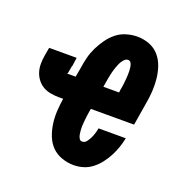

<svg xmlns="http://www.w3.org/2000/svg" viewBox="-104 -633 708 735"><g transform="rotate(20 250.0 -265.0)"><path d="M272 8Q247 8 223 -0.5Q199 -9 182.5 -26Q166 -43 157 -66Q148 -89 144.5 -114.5Q141 -140 142.5 -165.5Q144 -191 148 -217H130Q113 -217 96.5 -220Q80 -223 66 -231Q52 -239 42 -252Q32 -265 27 -280.5Q22 -296 22 -313.5Q22 -331 25 -348L31 -382H143L138 -347Q138 -347 138 -347Q138 -347 138 -347Q138 -347 138 -346.5Q138 -346 137 -346Q136 -339 134.5 -332.5Q133 -326 132 -319Q132 -319 132 -318Q132 -317 132 -317Q132 -315 130.5 -315Q129 -315 129 -314Q129 -314 129.5 -313.5Q130 -313 130 -313H164L171 -352Q174 -374 179.5 -395.5Q185 -417 195 -437.5Q205 -458 218.5 -477Q232 -496 250 -510.5Q268 -525 290.5 -531.5Q313 -538 334 -538Q360 -538 383.5 -529Q407 -520 423 -501.5Q439 -483 447 -459.5Q455 -436 457.5 -411Q460 -386 458.5 -360Q457 -334 452 -308L437 -217H261L259 -207Q258 -199 256.5 -190.5Q255 -182 254.5 -174Q254 -166 253 -158Q252 -150 252 -142Q252 -134 252.5 -126Q253 -118 254.5 -110Q256 -102 260 -95Q264 -88 272 -88Q283 -88 290 -97.5Q297 -107 301.5 -116.5Q306 -126 309 -136Q312 -146 314 -157H425Q421 -137 414.5 -118Q408 -99 398.5 -81Q389 -63 376.5 -46.5Q364 -30 347.5 -17Q331 -4 311.5 2Q292 8 272 8ZM277 -313H341L342 -323Q344 -331 345 -339.5Q346 -348 347 -356Q348 -364 348.5 -372Q349 -380 349.5 -388Q350 -396 349.5 -404Q349 -412 348 -420Q347 -428 343 -435Q339 -442 331 -442Q323 -442 317 -436Q311 -430 307 -423.5Q303 -417 300 -409.5Q297 -402 294.5 -395Q292 -388 290 -380.5Q288 -373 286.5 -366Q285 -359 283.5 -351.5Q282 -344 281 -337Z"/></g></svg>

Font: Iosevka Curly Oblique
Style: Bold
Weight: 700
Italic angle: -9°
Monospace: yes
Designer: Belleve Invis
Foundry: Belleve Invis
Version: Version 11.1.0; ttfautohint (v1.8.3)